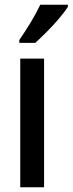

<svg xmlns="http://www.w3.org/2000/svg" viewBox="-20 -786 305 806"><path d="M165 0H65V-540H165ZM265 -766V-757Q252 -737 228 -708.5Q204 -680 176.5 -652.5Q149 -625 128 -606H61V-618Q86 -654 109.5 -693Q133 -732 149 -766Z"/></svg>

Font: Avrile Sans Condensed Medium
Style: Regular
Weight: 500
Width: 3
Designer: Monotype Design Team
Foundry: Monotype Imaging Inc.
Version: Version 2.001;September 10, 2019;FontCreator 11.5.0.2425 64-